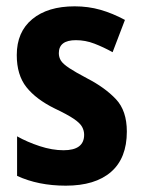

<svg xmlns="http://www.w3.org/2000/svg" viewBox="-20 -577 451 607"><path d="M188 10Q101 10 34 -21V-146Q66 -128 105.5 -115Q145 -102 181 -102Q246 -102 246 -151Q246 -164 239.5 -176Q233 -188 213 -201.5Q193 -215 153 -234Q94 -263 63.5 -301.5Q33 -340 33 -403Q33 -476 82 -516.5Q131 -557 216 -557Q259 -557 297.5 -546Q336 -535 375 -514L336 -412Q307 -428 278.5 -439Q250 -450 220 -450Q166 -450 166 -409Q166 -396 172.5 -385.5Q179 -375 198.5 -362Q218 -349 256 -329Q312 -300 346.5 -263.5Q381 -227 381 -161Q381 -77 331 -33.5Q281 10 188 10Z"/></svg>

Font: Noto Sans Condensed
Style: Bold
Weight: 700
Width: 3
Designer: Monotype Design Team
Foundry: Monotype Imaging Inc.
Version: Version 2.013; ttfautohint (v1.8.4.7-5d5b)